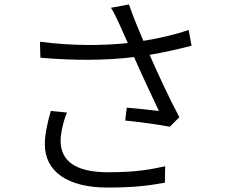

<svg xmlns="http://www.w3.org/2000/svg" viewBox="-20 -810 1040 865"><path d="M209 -310C193 -256 182 -203 182 -160C182 -38 283 35 465 35C596 35 660 24 723 13L724 -61C654 -46 595 -34 466 -34C317 -34 253 -87 253 -177C253 -207 265 -265 282 -303ZM830 -675C762 -652 694 -637 626 -626C604 -678 585 -721 561 -790L480 -775C496 -749 504 -731 521 -694L556 -616C441 -604 304 -603 160 -622L162 -550C312 -537 455 -537 584 -553C614 -483 666 -374 696 -310C662 -314 590 -322 551 -325L544 -267C607 -261 705 -247 745 -239L788 -282C743 -366 688 -485 654 -563C715 -573 781 -588 843 -604Z"/></svg>

Font: Genne Gothic Normal
Style: Regular
Weight: 350
Designer: Ryoko NISHIZUKA (kana & ideographs); Paul D. Hunt (Latin, Greek & Cyrillic); Wenlong ZHANG (bopomofo); Sandoll Communica
Foundry: Adobe Systems Incorporated
Version: Version 1.004;PS 1.004;hotconv 16.6.51;makeotf.lib2.5.65220